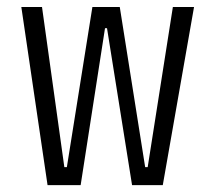

<svg xmlns="http://www.w3.org/2000/svg" viewBox="-20 -538 626 558"><path d="M118.2 0 42 -517.6H102.1L167 -52.2H174.3L248.5 -517.6H328.1L401.9 -52.2H409.2L482.4 -517.6H543.9L453.1 0H363.8L291 -456.1H285.2L214.4 0Z"/></svg>

Font: Caskaydia Cove Light
Style: Regular
Weight: 300
Monospace: yes
Designer: Aaron Bell
Foundry: Saja Typeworks
Version: Version 4.300; ttfautohint (v1.8.3)